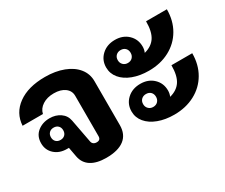

<svg xmlns="http://www.w3.org/2000/svg" viewBox="-101 -856 1330 1135"><g transform="rotate(-30 564.5 -288.0)"><path d="M200 -87 188 -152H175Q124 -152 91.5 -181.5Q59 -211 59 -257Q59 -306 93 -333.5Q127 -361 176 -361Q217 -361 247.5 -340Q278 -319 285 -282L315 -123Q317 -111 325.5 -104.5Q334 -98 347 -98Q374 -98 374 -124V-400Q374 -434 346 -455Q318 -476 271 -476Q225 -476 193.5 -455.5Q162 -435 155 -402H16Q21 -486 90 -536Q159 -586 274 -586Q345 -586 400 -565Q455 -544 485.5 -506Q516 -468 516 -418V-118Q516 -55 474 -22.5Q432 10 351 10Q286 10 247.5 -14.5Q209 -39 200 -87ZM211 -259Q211 -278 199.5 -289.5Q188 -301 169 -301Q150 -301 138.5 -289.5Q127 -278 127 -259Q127 -240 138.5 -228.5Q150 -217 169 -217Q188 -217 199.5 -228.5Q211 -240 211 -259Z M616 -453Q616 -503 651.5 -536Q687 -569 742 -569Q796 -569 830.5 -536Q865 -503 865 -453Q865 -432 857 -414Q908 -427 932.5 -464Q957 -501 957 -572H1099Q1099 -495 1064.5 -435.5Q1030 -376 968 -343Q906 -310 827 -310Q766 -310 718 -328Q670 -346 643 -378.5Q616 -411 616 -453ZM697 -456Q697 -437 709.5 -424.5Q722 -412 741 -412Q761 -412 773 -424.5Q785 -437 785 -456Q785 -476 773 -488Q761 -500 741 -500Q722 -500 709.5 -488Q697 -476 697 -456ZM957 -272H1099Q1099 -195 1064.5 -135.5Q1030 -76 968 -43Q906 -10 827 -10Q766 -10 718 -28Q670 -46 643 -78.5Q616 -111 616 -153Q616 -203 651.5 -236Q687 -269 742 -269Q796 -269 830.5 -236Q865 -203 865 -153Q865 -132 857 -114Q908 -127 932.5 -164Q957 -201 957 -272ZM785 -156Q785 -176 773 -188Q761 -200 741 -200Q722 -200 709.5 -188Q697 -176 697 -156Q697 -137 709.5 -124.5Q722 -112 741 -112Q761 -112 773 -124.5Q785 -137 785 -156Z"/></g></svg>

Font: Sarabun ExtraBold
Style: Regular
Weight: 800
Version: Version 1.000; ttfautohint (v1.6)